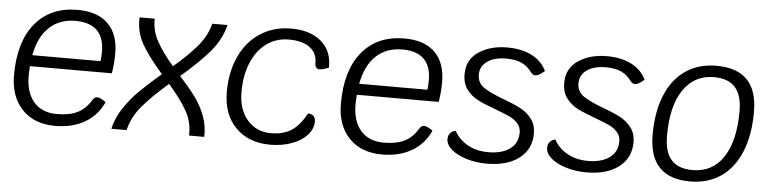

<svg xmlns="http://www.w3.org/2000/svg" viewBox="-40 -740 3748 931"><g transform="rotate(5 1834.5 -275.0)"><path d="M99 -268Q97 -238 97 -222Q97 -139 137 -93.5Q177 -48 249 -48Q311 -48 350 -67.5Q389 -87 416 -132Q424 -146 438 -146Q453 -146 480 -126Q450 -60 389.5 -25Q329 10 246 10Q144 10 85 -51.5Q26 -113 26 -219Q26 -380 100 -470Q174 -560 306 -560Q403 -560 454.5 -509.5Q506 -459 506 -365Q506 -318 498 -268ZM106 -322H438Q441 -342 441 -369Q441 -437 405.5 -471.5Q370 -506 301 -506Q223 -506 173 -459Q123 -412 106 -322Z M829 -284Q876 -232 906 -191.5Q936 -151 954.5 -102.5Q973 -54 971 0H897Q900 -64 869 -119Q838 -174 779 -241Q700 -173 654 -118.5Q608 -64 593 0H519Q531 -54 563.5 -102.5Q596 -151 636.5 -191Q677 -231 740 -285Q673 -361 639 -420Q605 -479 608 -550H682Q680 -493 708.5 -441Q737 -389 790 -328Q861 -388 904.5 -440Q948 -492 962 -550H1036Q1019 -479 968 -419Q917 -359 829 -284Z M1061 -227Q1061 -325 1096.5 -401Q1132 -477 1197 -518.5Q1262 -560 1346 -560Q1440 -560 1493.5 -513Q1547 -466 1544 -387Q1533 -382 1519.5 -378.5Q1506 -375 1497 -375Q1489 -375 1483 -382Q1477 -389 1477 -404Q1477 -453 1440.5 -479.5Q1404 -506 1339 -506Q1278 -506 1231 -472Q1184 -438 1158 -376Q1132 -314 1132 -232Q1132 -148 1176 -97Q1220 -46 1292 -46Q1351 -46 1390.5 -71.5Q1430 -97 1463 -157Q1480 -157 1489.5 -147.5Q1499 -138 1499 -121Q1499 -85 1472 -55Q1445 -25 1397.5 -7.5Q1350 10 1293 10Q1187 10 1124 -54Q1061 -118 1061 -227Z M1690 -268Q1688 -238 1688 -222Q1688 -139 1728 -93.5Q1768 -48 1840 -48Q1902 -48 1941 -67.5Q1980 -87 2007 -132Q2015 -146 2029 -146Q2044 -146 2071 -126Q2041 -60 1980.5 -25Q1920 10 1837 10Q1735 10 1676 -51.5Q1617 -113 1617 -219Q1617 -380 1691 -470Q1765 -560 1897 -560Q1994 -560 2045.5 -509.5Q2097 -459 2097 -365Q2097 -318 2089 -268ZM1697 -322H2029Q2032 -342 2032 -369Q2032 -437 1996.5 -471.5Q1961 -506 1892 -506Q1814 -506 1764 -459Q1714 -412 1697 -322Z M2147 -92Q2147 -127 2183 -136Q2205 -95 2248 -70.5Q2291 -46 2349 -46Q2415 -46 2454 -74Q2493 -102 2493 -154Q2493 -180 2476.5 -198.5Q2460 -217 2435 -228.5Q2410 -240 2367 -256Q2314 -275 2281 -291.5Q2248 -308 2225 -337.5Q2202 -367 2202 -413Q2202 -484 2258.5 -522Q2315 -560 2397 -560Q2467 -560 2516.5 -535Q2566 -510 2589 -462Q2561 -437 2544 -437Q2532 -437 2521 -451Q2501 -479 2471.5 -492.5Q2442 -506 2397 -506Q2340 -506 2305.5 -482Q2271 -458 2271 -417Q2271 -377 2303 -355Q2335 -333 2400 -309Q2452 -290 2484.5 -273Q2517 -256 2539.5 -227Q2562 -198 2562 -155Q2562 -79 2504 -34.5Q2446 10 2347 10Q2294 10 2248 -4Q2202 -18 2174.5 -41.5Q2147 -65 2147 -92Z M2632 -92Q2632 -127 2668 -136Q2690 -95 2733 -70.5Q2776 -46 2834 -46Q2900 -46 2939 -74Q2978 -102 2978 -154Q2978 -180 2961.5 -198.5Q2945 -217 2920 -228.5Q2895 -240 2852 -256Q2799 -275 2766 -291.5Q2733 -308 2710 -337.5Q2687 -367 2687 -413Q2687 -484 2743.5 -522Q2800 -560 2882 -560Q2952 -560 3001.5 -535Q3051 -510 3074 -462Q3046 -437 3029 -437Q3017 -437 3006 -451Q2986 -479 2956.5 -492.5Q2927 -506 2882 -506Q2825 -506 2790.5 -482Q2756 -458 2756 -417Q2756 -377 2788 -355Q2820 -333 2885 -309Q2937 -290 2969.5 -273Q3002 -256 3024.5 -227Q3047 -198 3047 -155Q3047 -79 2989 -34.5Q2931 10 2832 10Q2779 10 2733 -4Q2687 -18 2659.5 -41.5Q2632 -65 2632 -92Z M3136 -200Q3136 -312 3169.5 -393Q3203 -474 3266 -517Q3329 -560 3416 -560Q3616 -560 3616 -353Q3616 -240 3582.5 -158.5Q3549 -77 3486 -33.5Q3423 10 3336 10Q3136 10 3136 -200ZM3546 -350Q3546 -428 3512 -466Q3478 -504 3409 -504Q3313 -504 3259.5 -425Q3206 -346 3206 -202Q3206 -122 3240 -84Q3274 -46 3344 -46Q3440 -46 3493 -125.5Q3546 -205 3546 -350Z"/></g></svg>

Font: Krub
Style: Italic
Weight: 400
Italic angle: -8°
Designer: Ekaluck Peanpanawate
Foundry: Cadson Demak Co.,Ltd.
Version: Version 1.000; ttfautohint (v1.6)